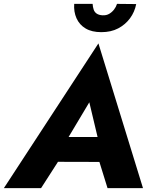

<svg xmlns="http://www.w3.org/2000/svg" viewBox="-52 -971 785 991"><path d="M174 -136 536 -135 547 -264H207ZM409 -443 463 -216 449 -174 503 0H686L456 -747L-32 0H160L275 -179L274 -217ZM331 -951Q328 -910 343 -876.5Q358 -843 390 -824Q422 -805 471 -805Q521 -805 558 -824.5Q595 -844 619 -876.5Q643 -909 651 -950L552 -951Q547 -935 536.5 -921.5Q526 -908 511.5 -899.5Q497 -891 477 -892Q459 -893 447.5 -900.5Q436 -908 431.5 -921.5Q427 -935 426 -951Z"/></svg>

Font: Jost
Style: Bold Italic
Weight: 700
Italic angle: -5°
Version: Version 3.710